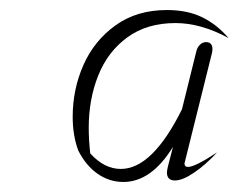

<svg xmlns="http://www.w3.org/2000/svg" viewBox="-20 -730 476 383"><path d="M348 -404Q348 -397 355 -397Q369 -397 413 -426Q390 -401 367 -385.5Q344 -370 329 -370Q313 -370 313 -386Q313 -390 315 -398L325 -437Q282 -367 226 -367Q198 -367 174.5 -383.5Q151 -400 136 -430Q125 -460 125 -497Q125 -552 146.5 -600.5Q168 -649 210.5 -679.5Q253 -710 313 -710Q354 -710 383.5 -695.5Q413 -681 436 -654Q381 -684 330 -684Q273 -684 234 -655.5Q195 -627 176 -579.5Q157 -532 157 -475Q157 -451 160 -424Q188 -393 221 -393Q284 -393 343 -512L371 -625Q373 -635 378.5 -640.5Q384 -646 391 -646Q399 -646 402 -640.5Q405 -635 403 -625L349 -408Z"/></svg>

Font: Srisakdi
Style: Regular
Weight: 400
Designer: Cadson Demak Co.,Ltd.
Foundry: Cadson Demak Co.,Ltd.
Version: Version 1.000